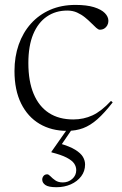

<svg xmlns="http://www.w3.org/2000/svg" viewBox="-20 -523 498 782"><path d="M287.5 -503Q333 -503 362.8 -493.8Q392.5 -484.5 407 -469.8Q421.5 -455 421.5 -438Q421.5 -428 417 -419.8Q412.5 -411.5 404.8 -406.8Q397 -402 386.5 -402Q380.5 -402 371.8 -409.8Q363 -417.5 351.8 -429Q340.5 -440.5 326 -452.2Q311.5 -464 293.8 -472Q276 -480 254 -480Q206.5 -480 170.8 -455.5Q135 -431 115.2 -383.5Q95.5 -336 95.5 -266Q95.5 -192 117 -140.8Q138.5 -89.5 179.2 -63Q220 -36.5 278.5 -36.5Q320.5 -36.5 356.8 -53.2Q393 -70 432 -112L439 -106Q405.5 -63 376.8 -37.5Q348 -12 318.5 -1Q289 10 253 10Q189.5 10 141.2 -18.5Q93 -47 66 -101.5Q39 -156 39 -234Q39 -292 56.2 -341.2Q73.5 -390.5 106 -426.8Q138.5 -463 184.2 -483Q230 -503 287.5 -503ZM210 239.5Q177.5 239.5 164.8 230.5Q152 221.5 152 208.5Q152 200.5 157.2 193.8Q162.5 187 172.5 187Q178 187 185.8 195.2Q193.5 203.5 205.5 211.8Q217.5 220 236 220Q258 220 274.2 205.8Q290.5 191.5 290.5 170Q290.5 155.5 282 143Q273.5 130.5 251.5 119Q229.5 107.5 189.5 97.5V95L259.5 -5H279L219.5 82L222 61Q264 73 286.5 87Q309 101 317.8 116Q326.5 131 326.5 147Q326.5 174 310.8 195Q295 216 268.5 227.8Q242 239.5 210 239.5Z"/></svg>

Font: Newsreader 60pt Light
Style: Regular
Weight: 300
Designer: Hugues Gentile
Foundry: Production Type
Version: Version 1.003